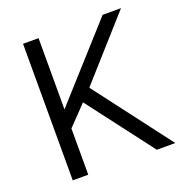

<svg xmlns="http://www.w3.org/2000/svg" viewBox="-126 -816 879 920"><g transform="rotate(-20 313.5 -356.0)"><path d="M257.8 -335.4 170.9 -245.1 168.9 -243.2V-240.2V-7.3H89.8V-703.6H168.9V-359.4V-340.3L181.6 -354.5L495.6 -703.6H589.4L320.3 -401.9L316.4 -397.5L319.8 -392.6L612.8 -7.3H518.6L269 -335L263.7 -341.8Z"/></g></svg>

Font: Vazir Light
Style: Light
Weight: 300
Designer: Saber Rastikerdar
Foundry: Saber Rastikerdar
Version: Version 30.0.0